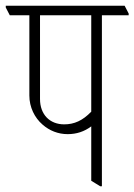

<svg xmlns="http://www.w3.org/2000/svg" viewBox="-43 -642 467 667"><path d="M192 -176C223 -176 250 -185 274 -203V-14L305 5H311V-589H404V-595L390 -622H-23V-616L-9 -589H59V-310C59 -270 77 -233 105 -209C129 -188 159 -176 192 -176ZM96 -298V-589H274V-254C244 -223 215 -210 180 -210C130 -210 96 -244 96 -298Z"/></svg>

Font: Noto Serif Devanagari ExtraCondensed ExtraLight
Style: Regular
Weight: 200
Width: 2
Designer: Universal Thirst, Indian Type Foundry and the Monotype Design Team
Foundry: Monotype Imaging Inc.
Version: Version 2.004